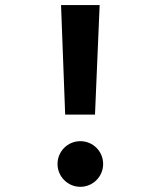

<svg xmlns="http://www.w3.org/2000/svg" viewBox="-20 -718 626 748"><path d="M233.9 -271.5H350.1L368.2 -698.2H217.8ZM293 9.8C342.3 9.8 381.8 -30.3 381.8 -79.1C381.8 -128.4 342.3 -168 293 -168C243.7 -168 204.1 -128.4 204.1 -79.1C204.1 -30.3 243.7 9.8 293 9.8Z"/></svg>

Font: Cascadia Mono NF
Style: Bold
Weight: 700
Monospace: yes
Designer: Aaron Bell
Foundry: Saja Typeworks
Version: Version 2404.023